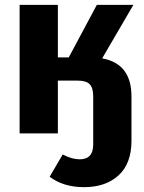

<svg xmlns="http://www.w3.org/2000/svg" viewBox="-20 -551 596 793"><path d="M402 -310Q523 -288 523 -153V31Q523 124 470 173Q417 222 327 222Q242 222 185 179L239 87Q277 107 309 107Q365 107 365 46V-153Q365 -188 350.5 -203Q336 -218 302 -218H219V0H61V-531H219V-314H264L380 -531H531Z"/></svg>

Font: Fira Sans
Style: Bold
Weight: 700
Designer: bBox Type GmbH & Carrois Corporate GbR & Edenspiekermann AG
Foundry: bBox Type GmbH & Carrois Corporate GbR & Edenspiekermann AG
Version: Version 4.301;PS 004.301;hotconv 1.0.88;makeotf.lib2.5.64775